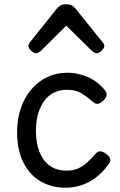

<svg xmlns="http://www.w3.org/2000/svg" viewBox="-20 -859 560 898"><path d="M288 19Q221 19 169.5 -11Q118 -41 89 -99.5Q60 -158 60 -242Q60 -303 77.5 -353.5Q95 -404 126.5 -441Q158 -478 201 -498.5Q244 -519 296 -519Q340 -519 386.5 -500.5Q433 -482 470 -438Q481 -424 478.5 -413Q476 -402 465 -390Q452 -377 440.5 -374Q429 -371 417 -381Q390 -404 363 -421.5Q336 -439 293 -439Q259 -439 232 -425.5Q205 -412 186.5 -386.5Q168 -361 158 -326Q148 -291 148 -247Q148 -189 165 -147.5Q182 -106 213.5 -83.5Q245 -61 290 -61Q323 -61 346 -71.5Q369 -82 388 -99.5Q407 -117 427 -140Q438 -152 450.5 -151Q463 -150 477 -139Q491 -128 495 -117.5Q499 -107 490 -94Q462 -54 429 -29Q396 -4 360 7.5Q324 19 288 19ZM148 -610Q138 -610 125.5 -622Q113 -634 113 -644Q113 -647 114 -650Q115 -653 119 -660L246 -819Q252 -826 261.5 -832.5Q271 -839 290 -839Q309 -839 318 -832.5Q327 -826 333 -819L461 -660Q466 -653 467 -650Q468 -647 468 -644Q468 -634 455 -622Q442 -610 433 -610Q426 -610 420 -613.5Q414 -617 408 -623L290 -739L173 -623Q166 -617 160 -613.5Q154 -610 148 -610Z"/></svg>

Font: Playwrite NG Modern
Style: Regular
Weight: 400
Designer: Veronika Burian, José Scaglione
Foundry: TypeTogether
Version: Version 1.002